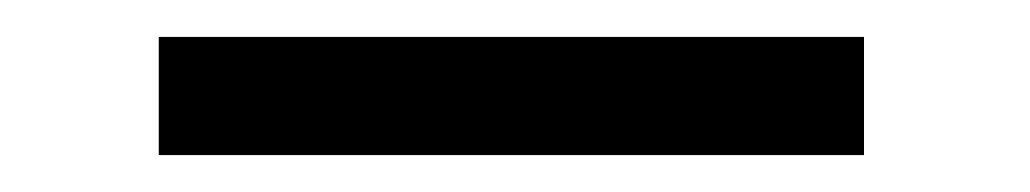

<svg xmlns="http://www.w3.org/2000/svg" viewBox="-20 -349 558 104"><path d="M448 -329V-265H66V-329Z"/></svg>

Font: Biancoenero Regular
Style: Regular
Weight: 400
Designer: Riccardo Lorusso, Umberto Mischi
Foundry: Biancoenero Edizioni
Version: Version 0.000